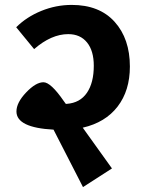

<svg xmlns="http://www.w3.org/2000/svg" viewBox="-20 -722 602 782"><path d="M509 -451Q509 -353 459 -288Q409 -223 317 -202L436 -36L318 40L198 -194Q47 -202 47 -268Q47 -304 86.5 -345.5Q126 -387 157 -387Q187 -387 240 -310Q245 -303 248 -299H252Q306 -303 334 -344Q362 -385 362 -454Q362 -515 334.5 -549Q307 -583 258 -583Q189 -583 119 -522L46 -611Q88 -653 148 -677.5Q208 -702 272 -702Q385 -702 447 -633Q509 -564 509 -451Z"/></svg>

Font: FiraGO
Style: Bold
Weight: 700
Designer: bBox Type
Foundry: bBox Type GmbH
Version: Version 1.001;PS 001.001;hotconv 1.0.88;makeotf.lib2.5.64775